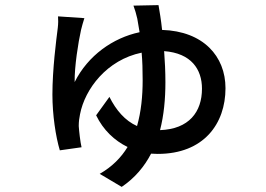

<svg xmlns="http://www.w3.org/2000/svg" viewBox="-20 -643 1040 751"><path d="M600 -623 502 -621C508 -605 513 -588 517 -570L526 -517C422 -495 324 -426 272 -322C271 -382 286 -477 297 -526C300 -538 305 -557 310 -572L207 -579C208 -568 208 -550 206 -534C200 -487 185 -372 185 -273C185 -194 198 -108 214 -55L299 -67C294 -87 289 -133 288 -150C288 -167 290 -182 293 -196C312 -295 398 -409 534 -437C537 -405 538 -369 538 -329C538 -267 532 -206 516 -150C469 -171 434 -212 408 -264L356 -192C384 -134 428 -93 479 -68C454 -27 419 9 370 37L456 88C508 53 545 8 571 -42L597 -41C777 -41 862 -159 862 -298C862 -423 775 -521 614 -526C610 -566 604 -599 600 -623ZM622 -443C728 -435 770 -372 770 -296C770 -205 719 -138 606 -134C621 -192 627 -256 627 -321C627 -363 625 -404 622 -443Z"/></svg>

Font: Noto Sans TC Medium
Style: Regular
Weight: 500
Designer: Ryoko NISHIZUKA 西塚涼子 (kana, bopomofo & ideographs); Paul D. Hunt (Latin, Greek & Cyrillic); Sandoll Communications 산돌커뮤니
Foundry: Adobe
Version: Version 2.004;hotconv 1.0.118;makeotfexe 2.5.65603